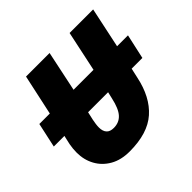

<svg xmlns="http://www.w3.org/2000/svg" viewBox="-181 -902 1100 1100"><g transform="rotate(-45 368.5 -352.0)"><path d="M280.8 9.8Q211.4 9.8 162.4 -18.3Q113.3 -46.4 87.2 -94Q61 -141.6 61 -200.2Q61 -231.9 66.9 -263.2L79.1 -317.9H-6.8L25.9 -467.8H110.8L164.1 -713.9H355L303.2 -467.8H464.8L517.1 -713.9H708L655.8 -467.8H744.1L710.9 -317.9H624L610.8 -258.8Q583.5 -128.4 505.4 -59.3Q427.2 9.8 280.8 9.8ZM312 -149.9Q355 -149.9 381.8 -179.2Q408.7 -208.5 423.8 -277.8L433.1 -317.9H271L259.8 -268.1Q256.8 -253.9 254.9 -239.3Q252.9 -224.6 252.9 -211.9Q252.9 -182.6 267.1 -166.3Q281.2 -149.9 312 -149.9Z"/></g></svg>

Font: Open Sans ExtraBold
Style: Italic
Weight: 800
Italic angle: -12°
Designer: Monotype Design Team
Foundry: Monotype Imaging Inc.
Version: Version 3.000; ttfautohint (v1.8.4)